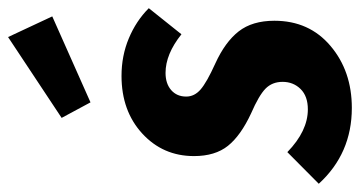

<svg xmlns="http://www.w3.org/2000/svg" viewBox="-255 -640 883 471"><g transform="rotate(-90 186.5 -404.5)"><path d="M331.1 -826.2 381.8 -717.8 170.9 -624 132.8 -694.8ZM235.8 -547.9Q285.2 -547.9 327.9 -530Q370.6 -512.2 401.9 -481L337.9 -400.9Q289.1 -439.9 243.2 -439.9Q216.8 -439.9 200.9 -426Q185.1 -412.1 185.1 -389.2Q185.1 -369.1 202.4 -354Q219.7 -338.9 266.1 -317.9Q318.8 -293.9 345 -260.5Q371.1 -227.1 371.1 -172.9Q371.1 -87.4 309.3 -35.2Q247.6 17.1 157.2 17.1Q45.4 17.1 -28.8 -64L48.8 -141.1Q100.6 -90.8 153.8 -90.8Q186 -90.8 203.6 -108.6Q221.2 -126.5 221.2 -152.8Q221.2 -178.2 204.6 -194.6Q188 -210.9 144 -230Q89.4 -255.4 64.2 -286.9Q39.1 -318.4 39.1 -370.1Q39.1 -446.3 94.5 -497.1Q149.9 -547.9 235.8 -547.9Z"/></g></svg>

Font: Fira Sans Compressed
Style: Bold Italic
Weight: 700
Width: 3
Italic angle: -8°
Designer: Carrois Corporate & Edenspiekermann AG
Foundry: Carrois Corporate GbR & Edenspiekermann AG
Version: Version 4.203;PS 004.203;hotconv 1.0.88;makeotf.lib2.5.64775